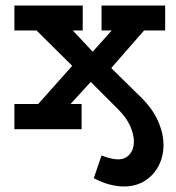

<svg xmlns="http://www.w3.org/2000/svg" viewBox="-20 -467 635 694"><path d="M428 207Q404 207 376.5 200Q349 193 319 177L347 95Q365 102 380 105.5Q395 109 407 109Q433 109 448.5 91Q464 73 464 44Q464 19 450.5 -11.5Q437 -42 407 -72L308 -171L235 -91H275V0H32V-91H118L241 -229L112 -357H32V-447H279V-357H243L315 -280L384 -357H347V-447H577V-357H501L382 -221L488 -117Q531 -75 551 -30Q571 15 571 57Q571 99 553 133Q535 167 503 187Q471 207 428 207Z"/></svg>

Font: Podkova
Style: Bold
Weight: 700
Designer: Ilya Yudin
Foundry: Cyreal (www.cyreal.org)
Version: Version 2.102; ttfautohint (v1.8.1.43-b0c9)